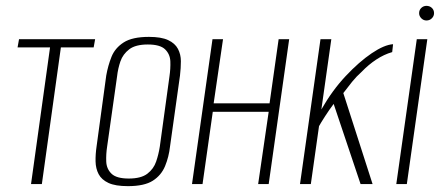

<svg xmlns="http://www.w3.org/2000/svg" viewBox="-20 -629 1505 656"><path d="M86 0 151 -467H40L45 -495H305L300 -467H188L123 0Z M417 7Q374 7 350.5 -4Q327 -15 317 -34Q307 -53 306.5 -77.5Q306 -102 310 -129L343 -371Q349 -405 361 -435Q373 -465 402.5 -484Q432 -503 489 -503Q531 -503 554.5 -492Q578 -481 588 -462Q598 -443 598 -420Q598 -397 595 -371L561 -129Q557 -93 544 -61.5Q531 -30 502 -11.5Q473 7 417 7ZM420 -19Q462 -19 483.5 -35.5Q505 -52 513.5 -77Q522 -102 526 -128L559 -368Q563 -395 562 -419.5Q561 -444 544 -460.5Q527 -477 485 -477Q443 -477 421.5 -460.5Q400 -444 391.5 -419.5Q383 -395 380 -368L346 -128Q342 -102 343 -77Q344 -52 361 -35.5Q378 -19 420 -19Z M636 0 706 -495H742L710 -276H901L932 -495H968L898 0H862L898 -247H707L672 0Z M1005 0 1075 -495H1112L1078 -255Q1115 -320 1161 -369Q1207 -418 1250 -447Q1293 -476 1323 -478L1320 -451Q1292 -443 1265.5 -425.5Q1239 -408 1216 -384Q1198 -368 1183 -349.5Q1168 -331 1153 -311L1253 0H1212L1120 -274Q1105 -254 1090.5 -231.5Q1076 -209 1070 -198L1042 0Z M1334 0 1404 -495H1440L1370 0ZM1437 -559Q1427 -559 1419.5 -566.5Q1412 -574 1412 -584Q1412 -595 1419.5 -602Q1427 -609 1437 -609Q1448 -609 1455.5 -602Q1463 -595 1463 -584Q1463 -574 1455.5 -566.5Q1448 -559 1437 -559Z"/></svg>

Font: Alumni Sans ExtraLight
Style: Italic
Weight: 250
Italic angle: -8°
Version: Version 1.016